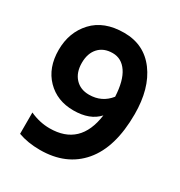

<svg xmlns="http://www.w3.org/2000/svg" viewBox="-160 -776 842 897"><g transform="rotate(30 261.0 -327.5)"><path d="M484 -358Q484 -179 404.5 -85.5Q325 8 183 8Q118 8 66 -11V-126Q118 -102 172 -102Q336 -102 360 -280Q315 -230 226.5 -230Q138 -230 82 -287.5Q26 -345 26 -440.5Q26 -536 85 -599.5Q144 -663 252 -663Q360 -663 422 -579.5Q484 -496 484 -358ZM253 -330Q322 -330 364 -383Q360 -467 330.5 -510.5Q301 -554 253 -554Q205 -554 177.5 -524Q150 -494 150 -442.5Q150 -391 178 -360.5Q206 -330 253 -330Z"/></g></svg>

Font: Hind Jalandhar SemiBold
Style: Regular
Weight: 600
Designer: Namrata Goyal
Foundry: Indian Type Foundry
Version: Version 0.702;PS 1.0;hotconv 1.0.81;makeotf.lib2.5.63406